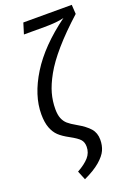

<svg xmlns="http://www.w3.org/2000/svg" viewBox="-176 -805 759 1084"><g transform="rotate(-20 203.5 -262.5)"><path d="M137.2 212.9 115.2 159.2Q161.1 133.8 185.1 106.7Q209 79.6 209 43Q209 16.1 194.6 -0.2Q180.2 -16.6 137.2 -40Q98.1 -61 76.9 -81.1Q55.7 -101.1 43.2 -134Q30.8 -167 30.8 -215.8Q30.8 -328.6 106.4 -450.9Q182.1 -573.2 334 -684.1Q292.5 -672.9 216.8 -672.9H92.8L112.8 -737.8H403.8L407.2 -682.1Q320.3 -603.5 261.7 -535.9Q203.1 -468.3 171.9 -411.9Q140.6 -355.5 127.9 -309.6Q115.2 -263.7 115.2 -215.8Q115.2 -182.1 124 -160.2Q132.8 -138.2 149.4 -123.5Q166 -108.9 198.2 -90.8Q248 -62.5 271.5 -35.4Q294.9 -8.3 294.9 32.2Q294.9 66.9 282.2 95.2Q269.5 123.5 233.9 154.1Q198.2 184.6 137.2 212.9Z"/></g></svg>

Font: Fira Sans Compressed Book
Style: Italic
Weight: 350
Width: 3
Italic angle: -8°
Designer: Carrois Corporate & Edenspiekermann AG
Foundry: Carrois Corporate GbR & Edenspiekermann AG
Version: Version 4.203;PS 004.203;hotconv 1.0.88;makeotf.lib2.5.64775